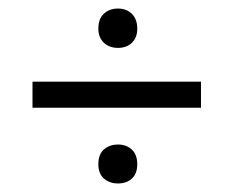

<svg xmlns="http://www.w3.org/2000/svg" viewBox="-20 -592 545 449"><path d="M256 -163Q236 -163 223 -174.5Q210 -186 210 -208Q210 -231 223 -242.5Q236 -254 256 -254Q276 -254 288.5 -242Q301 -230 301 -208Q301 -186 288.5 -174.5Q276 -163 256 -163ZM56 -401H450V-340H56ZM256 -480Q236 -480 223 -492Q210 -504 210 -525Q210 -548 223 -560Q236 -572 256 -572Q276 -572 288.5 -559.5Q301 -547 301 -525Q301 -504 288.5 -492Q276 -480 256 -480Z"/></svg>

Font: Encode Sans Condensed
Style: Regular
Weight: 400
Designer: Pablo Impallari, Andres Torresi
Foundry: Pablo Impallari, Andres Torresi
Version: Version 1.000; ttfautohint (v1.00) -l 8 -r 50 -G 200 -x 14 -